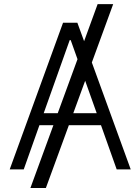

<svg xmlns="http://www.w3.org/2000/svg" viewBox="-20 -840 692 952"><path d="M541.2 -819.6 435.4 -530.2 628.2 0H558.6L480.8 -219.1H321.4L207.4 92.3H130.7L244.7 -219.1H175.4L97.7 0H28.1L292.6 -727.3H363.6L397 -635.7L464.1 -819.6ZM266.3 -278.8 364.3 -546.5 330.6 -641H325.6L196.7 -278.8ZM402.3 -439.6 343.4 -278.8H459.5Z"/></svg>

Font: Inter Light BETA
Style: Regular
Weight: 300
Designer: Rasmus Andersson
Foundry: rsms
Version: Version 3.011;git-f93a4a705